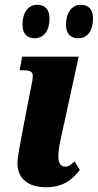

<svg xmlns="http://www.w3.org/2000/svg" viewBox="-20 -773 409 803"><path d="M308 -613C337 -613 369 -634 369 -696C369 -735 349 -753 318 -753C280 -753 256 -719 256 -670C256 -631 276 -613 308 -613ZM126 -613C154 -613 187 -634 187 -696C187 -735 166 -753 136 -753C97 -753 74 -719 74 -670C74 -631 94 -613 126 -613ZM173 10C250 10 284 -26 314 -62L292 -98C274 -83 269 -76 252 -76C235 -76 224 -91 224 -116C224 -146 229 -168 238 -210L309 -536H73L62 -479H80C132 -479 118 -455 106 -388L81 -260C65 -176 53 -116 53 -91C53 -26 97 10 173 10Z"/></svg>

Font: Noto Serif ExtraCondensed Black
Style: Italic
Weight: 900
Width: 2
Italic angle: -12°
Designer: Monotype Design Team
Foundry: Monotype Imaging Inc.
Version: Version 2.014